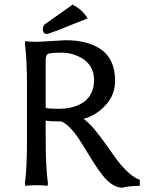

<svg xmlns="http://www.w3.org/2000/svg" viewBox="-20 -844 662 882"><path d="M282.2 -659.2Q331.5 -659.2 371.1 -649.2Q410.6 -639.2 442.4 -618.2Q474.1 -597.2 491.5 -560.3Q508.8 -523.4 508.8 -473.1Q508.8 -407.2 464.6 -360.1Q420.4 -313 363.8 -297.9Q387.7 -281.2 414.6 -249Q441.4 -216.8 465.3 -182.4Q489.3 -147.9 513.9 -114.3Q538.6 -80.6 566.9 -54Q595.2 -27.3 622.1 -18.1V9.8Q575.2 9.8 541 18.1Q518.1 18.1 495.6 3.2Q473.1 -11.7 453.6 -35.9Q434.1 -60.1 414.8 -89.8Q395.5 -119.6 376.7 -151.1Q357.9 -182.6 339.6 -210Q321.3 -237.3 300.5 -258.3Q279.8 -279.3 259.8 -287.1V-286.1Q210 -286.1 189.9 -290V-200.2Q189.9 -76.2 200.2 -1L198.2 9.8Q180.2 6.8 147 6.8Q114.3 6.8 96.2 9.8L94.2 -1Q104 -68.8 104 -200.2V-444.8Q104 -572.8 94.2 -644L96.2 -654.8Q114.3 -651.9 147 -651.9Q162.6 -651.9 216.6 -655.5Q270.5 -659.2 282.2 -659.2ZM248 -344.2Q282.7 -344.2 311.5 -351.6Q340.3 -358.9 363.3 -374.3Q386.2 -389.6 399.2 -416Q412.1 -442.4 412.1 -478Q412.1 -509.3 398.2 -534.2Q384.3 -559.1 361.8 -573.2Q339.4 -587.4 314.7 -594.7Q290 -602.1 266.1 -602.1Q243.2 -602.1 230.5 -601.3Q217.8 -600.6 208.5 -598.9Q199.2 -597.2 195.8 -592.3Q192.4 -587.4 191.2 -581.8Q189.9 -576.2 189.9 -564.9V-348.1Q209.5 -344.2 248 -344.2ZM315.9 -824.2V-820.8Q354.5 -803.2 382.8 -759.8L233.9 -700.2V-701.2Q203.1 -688 191.9 -688Q185.5 -688 181.2 -694.3Q176.8 -700.7 176.8 -710Q176.8 -719.2 179.7 -724.9Q182.6 -730.5 191.9 -736.8Z"/></svg>

Font: Linear Smooth Low Contrast
Style: Regular
Weight: 500
Designer: Philipp H. Poll, Flanker
Foundry: Philipp H. Poll, reworked by Flanker
Version: Version 1.010 | FøM Fix